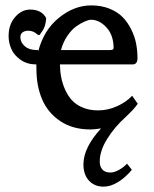

<svg xmlns="http://www.w3.org/2000/svg" viewBox="-20 -467 575 718"><path d="M474.1 -108.9 495.1 -79.1Q482.4 -59.6 450.2 -29.8Q407.7 8.8 380.4 53Q353 97.2 353 137.2Q353 156.2 363 167.2Q373 178.2 393.1 178.2Q407.7 178.2 425.5 168Q443.4 157.7 455.1 145L473.1 168Q449.2 196.8 421.4 213.9Q393.6 231 367.2 231Q333.5 231 312.7 208.5Q292 186 292 147.9Q292 85 357.9 13.2Q333.5 17.1 317.9 17.1Q252 17.1 205.6 -13.9Q159.2 -44.9 137.7 -95.2Q116.2 -145.5 116.2 -209Q116.2 -224.1 115.2 -231.9V-226.1Q81.5 -226.1 57.1 -243.2Q32.7 -260.3 22.5 -283.7Q12.2 -307.1 12.2 -332Q12.2 -375.5 36.6 -403.3Q61 -431.2 92.8 -431.2Q136.2 -431.2 152.8 -398.9Q150.9 -377.4 145.8 -365Q140.6 -352.5 127.9 -335.9L121.1 -336.9Q106 -352.1 85.9 -352.1Q73.2 -352.1 64.7 -346.2Q56.2 -340.3 56.2 -328.1Q56.2 -308.6 72.8 -294.2Q89.4 -279.8 118.2 -279.8H123V-274.9Q143.1 -354 200.2 -400.4Q257.3 -446.8 320.8 -446.8Q358.9 -446.8 389.4 -434.6Q419.9 -422.4 439 -402.6Q458 -382.8 470.9 -356.7Q483.9 -330.6 489 -304Q494.1 -277.3 494.1 -250Q494.1 -226.1 476.1 -226.1H204.1Q204.6 -199.7 209.2 -176.3Q213.9 -152.8 224.4 -129.9Q234.9 -106.9 250.5 -90.6Q266.1 -74.2 290.8 -64.2Q315.4 -54.2 346.2 -54.2Q383.8 -54.2 418.5 -70.1Q453.1 -85.9 474.1 -108.9ZM208 -279.8H391.1Q404.8 -279.8 404.8 -287.1Q404.8 -335.4 378.2 -364.3Q351.6 -393.1 320.8 -393.1Q311.5 -393.1 296.9 -386.7Q282.2 -380.4 264.9 -368.2Q247.6 -356 231.7 -332.5Q215.8 -309.1 208 -279.8Z"/></svg>

Font: Linear Smooth Low Contrast
Style: Regular
Weight: 500
Designer: Philipp H. Poll, Flanker
Foundry: Philipp H. Poll, reworked by Flanker
Version: Version 1.010 | FøM Fix